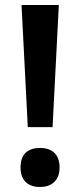

<svg xmlns="http://www.w3.org/2000/svg" viewBox="-20 -978 321 767"><path d="M190 -470 215 -958H66L91 -470ZM62 -309C62 -255 94 -231 140 -231C184 -231 218 -255 218 -309C218 -365 184 -387 140 -387C94 -387 62 -365 62 -309Z"/></svg>

Font: Noto Sans Khmer UI SemiBold
Style: Regular
Weight: 600
Designer: Danh Hong and the Monotype Design Team
Foundry: Monotype Imaging Inc.
Version: Version 2.002